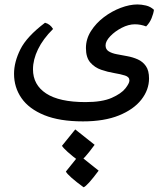

<svg xmlns="http://www.w3.org/2000/svg" viewBox="-20 -374 736 841"><path d="M343.3 157.7Q241.2 157.7 174.1 130.4Q106.9 103 74.2 55.9Q41.5 8.8 41.5 -50.8Q41.5 -102.1 69.3 -158Q97.2 -213.9 177.2 -274.4Q199.7 -268.6 212.4 -247.1Q168.5 -203.6 146.5 -158.2Q124.5 -112.8 124.5 -70.3Q124.5 -2.4 182.1 35.4Q239.7 73.2 354.5 73.2Q427.2 73.2 469.2 54.7Q511.2 36.1 529.1 13.4Q546.9 -9.3 546.9 -21.5Q546.9 -37.1 527.6 -43.2Q508.3 -49.3 480 -54Q451.7 -58.6 423.3 -68.4Q395 -78.1 375.7 -100.1Q356.4 -122.1 356.4 -163.6Q356.4 -203.1 378.4 -237.8Q400.4 -272.5 434.8 -298.6Q469.2 -324.7 508.5 -339.6Q547.9 -354.5 582 -354.5Q599.1 -354.5 619.1 -349.9Q639.2 -345.2 654.3 -331.1Q652.3 -314.9 644 -294.4Q635.7 -273.9 620.1 -258.3Q595.7 -267.6 570.8 -267.6Q543 -267.6 513.2 -252.2Q483.4 -236.8 462.9 -215.3Q442.4 -193.8 442.4 -175.3Q442.4 -157.7 456.1 -149.2Q469.7 -140.6 491.5 -136.5Q513.2 -132.3 537.6 -127.9Q562 -123.5 583.7 -113.8Q605.5 -104 619.1 -84.5Q632.8 -64.9 632.8 -30.3Q632.8 19.5 599.1 62.5Q565.4 105.5 501 131.6Q436.5 157.7 343.3 157.7ZM346.2 446.3Q314.5 423.3 293.5 404.8Q272.5 386.2 268.6 377.4L326.7 305.2L412.1 373.5Q361.8 440.9 346.2 446.3ZM328.6 333.5Q297.4 310.5 276.6 291.7Q255.9 272.9 251.5 264.6L309.6 192.9L394.5 260.3Q344.7 328.1 328.6 333.5Z"/></svg>

Font: Harmattan
Style: Bold
Weight: 700
Designer: George W. Nuss III and SIL International
Foundry: SIL International
Version: Version 4.000